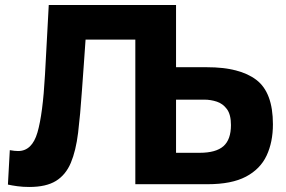

<svg xmlns="http://www.w3.org/2000/svg" viewBox="-20 -733 1138 764"><path d="M96.5 11Q71 11 49.2 8Q27.5 5 11.5 1.5L19 -135.5Q38.5 -132 52 -132Q107.5 -132 129 -205.8Q150.5 -279.5 159 -435.5Q163 -503 166.5 -573.5Q170 -644 174 -713H680.5V-465.5H804Q934 -465.5 1000 -415.2Q1066 -365 1066 -238.5Q1066 -167.5 1040.8 -113.8Q1015.5 -60 958.5 -30Q901.5 0 806 0H518.5V-575.5H320.5Q317 -526.5 313.5 -476Q310 -425.5 306 -372Q299.5 -276.5 290.8 -204.8Q282 -133 261.8 -85Q241.5 -37 202.5 -13Q163.5 11 96.5 11ZM680.5 -125H774.5Q839 -125 869 -151.2Q899 -177.5 899 -235.5Q899 -277 883 -298.8Q867 -320.5 842.8 -328.5Q818.5 -336.5 793 -336.5H680.5Z"/></svg>

Font: Commissioner
Style: Bold
Weight: 700
Designer: Kostas Bartsokas
Foundry: Kostas Bartsokas
Version: Version 1.000; ttfautohint (v1.8.3)